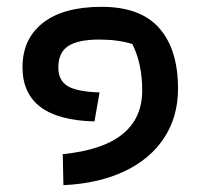

<svg xmlns="http://www.w3.org/2000/svg" viewBox="-20 -480 593 563"><path d="M164 -28Q397 -51 397 -215Q397 -293 368 -351Q326 -364 271 -364Q209 -364 180 -345Q151 -326 151 -282Q151 -244 178.5 -227.5Q206 -211 272 -209L257 -124Q46 -129 46 -283Q46 -366 106 -413Q166 -460 278 -460Q392 -460 447 -397.5Q502 -335 502 -220Q502 -138 461.5 -76Q421 -14 345.5 22Q270 58 166 63Z"/></svg>

Font: Athiti SemiBold
Style: Regular
Weight: 600
Designer: CadsonDemak Team
Foundry: CadsonDemak
Version: Version 1.032